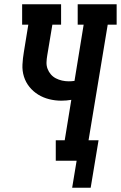

<svg xmlns="http://www.w3.org/2000/svg" viewBox="-20 -755 568 902"><path d="M319 127 340 0H242V-96H284L315 -286Q304 -284 292 -283Q280 -282 268 -282Q239 -282 211 -289Q183 -296 159.5 -310.5Q136 -325 118.5 -346.5Q101 -368 92.5 -395Q84 -422 85.5 -451.5Q87 -481 92 -510L113 -639H84V-735H267V-639H226L202 -495Q199 -478 198.5 -462Q198 -446 203.5 -431.5Q209 -417 219 -405.5Q229 -394 242.5 -387Q256 -380 271.5 -376.5Q287 -373 303 -373Q310 -373 316.5 -373.5Q323 -374 330 -375L373 -639H345V-735H528V-639H486L396 -96H443L406 127Z"/></svg>

Font: Iosevka Slab
Style: Bold Italic
Weight: 700
Italic angle: -9°
Monospace: yes
Designer: Belleve Invis
Foundry: Belleve Invis
Version: Version 11.1.0; ttfautohint (v1.8.3)